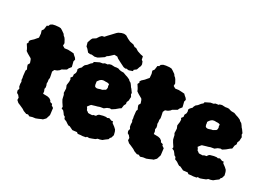

<svg xmlns="http://www.w3.org/2000/svg" viewBox="-111 -1051 1906 1366"><g transform="rotate(20 842.0 -367.5)"><path d="M192 23 179 13 165 14 141 0 134 -7 127 -13 102 -30 86 -40 72 -58 75 -76 65 -94 53 -104 50 -121 58 -138 52 -152V-172L55 -190L51 -202L53 -218L52 -229L54 -260L55 -274L62 -285L57 -304L55 -319L67 -334L63 -359L59 -369L29 -394L15 -408L13 -419L9 -431L-2 -457L8 -471L5 -479L15 -490L37 -504L50 -515L65 -527L68 -559L65 -582L78 -595L88 -626L100 -629L107 -641L124 -648L145 -649L171 -647L188 -643L200 -633L220 -613L226 -600L234 -591L240 -579L249 -552L245 -532L262 -518L289 -517L316 -511L335 -506L340 -498L354 -481L360 -468L353 -453L355 -427L356 -410L338 -394L330 -382L316 -377L293 -369L283 -360L267 -352L258 -350L246 -348L235 -332L236 -302V-284L231 -269V-254L228 -239L231 -225V-210L226 -198L230 -181L229 -162L265 -155L281 -148L293 -136L297 -124L314 -116L315 -105L330 -91L328 -51L327 -36L311 -5L290 10L282 11L258 17L238 21L214 20Z M595 25 581 23 558 22 549 12 531 11 513 10 498 -1 485 -10 476 -11 465 -20 452 -33 433 -45 430 -61 419 -70 413 -83 404 -99 388 -110 392 -121 387 -133 379 -151 372 -171 371 -183 370 -205 365 -219 367 -231 370 -254 365 -277 370 -293 374 -305 377 -325 372 -336 386 -349 387 -366 398 -381 401 -396 399 -409 407 -420 425 -433 428 -441 438 -454 454 -463 472 -479 487 -488 491 -498 508 -503 532 -510H555L568 -516L591 -515L597 -520L615 -522L642 -516H657L671 -514L681 -508L694 -503L716 -499L736 -487L750 -480L769 -467L775 -458L787 -448L795 -433L801 -419L807 -410L820 -383L818 -372L825 -354L822 -343L818 -325L808 -310V-295L797 -281L789 -256L775 -250L749 -235L723 -224L711 -227L691 -223L670 -212H653H641L623 -209L610 -208L577 -204L567 -196L553 -183L559 -171L562 -158L568 -153L577 -143L586 -141L610 -138L615 -142L636 -143L644 -152L654 -158L685 -161L707 -160L716 -156L731 -160L751 -148H763L765 -135L785 -114L797 -98L801 -83L803 -57L792 -35L783 -29L778 -18L754 -6L738 3L719 6H703L689 14L664 19L645 22L627 19L621 25ZM574 -329H582L590 -330L596 -331L603 -332H614L622 -335L629 -338L636 -340L642 -345L645 -353L647 -362L645 -372L646 -379L647 -385L642 -389L635 -392L626 -394L617 -395L608 -397L600 -398L588 -397L581 -394L572 -389L567 -384L561 -379L556 -372L557 -363L556 -354L557 -345L559 -337L565 -332ZM430 -546 418 -566 415 -571 404 -584 401 -614 416 -641 424 -651 450 -662 468 -681 482 -691 500 -692 516 -705 539 -722 571 -746 583 -753 606 -759 625 -760 642 -755 664 -736 684 -722 713 -711 727 -697 740 -694 759 -677 785 -663 805 -655 806 -629 815 -620 819 -599 816 -585 809 -575 797 -553 776 -542 775 -532 744 -527 723 -533 718 -530 702 -536 667 -562 644 -580 635 -591 611 -596 575 -573 563 -568 553 -557 517 -541 503 -536 482 -535 458 -542 448 -541Z M1030 23 1017 13 1003 14 979 0 972 -7 965 -13 940 -30 924 -40 910 -58 913 -76 903 -94 891 -104 888 -121 896 -138 890 -152V-172L893 -190L889 -202L891 -218L890 -229L892 -260L893 -274L900 -285L895 -304L893 -319L905 -334L901 -359L897 -369L867 -394L853 -408L851 -419L847 -431L836 -457L846 -471L843 -479L853 -490L875 -504L888 -515L903 -527L906 -559L903 -582L916 -595L926 -626L938 -629L945 -641L962 -648L983 -649L1009 -647L1026 -643L1038 -633L1058 -613L1064 -600L1072 -591L1078 -579L1087 -552L1083 -532L1100 -518L1127 -517L1154 -511L1173 -506L1178 -498L1192 -481L1198 -468L1191 -453L1193 -427L1194 -410L1176 -394L1168 -382L1154 -377L1131 -369L1121 -360L1105 -352L1096 -350L1084 -348L1073 -332L1074 -302V-284L1069 -269V-254L1066 -239L1069 -225V-210L1064 -198L1068 -181L1067 -162L1103 -155L1119 -148L1131 -136L1135 -124L1152 -116L1153 -105L1168 -91L1166 -51L1165 -36L1149 -5L1128 10L1120 11L1096 17L1076 21L1052 20Z M1433 25 1419 23 1396 22 1387 12 1369 11 1351 10 1336 -1 1323 -10 1314 -11 1303 -20 1290 -33 1271 -45 1268 -61 1257 -70 1251 -83 1242 -99 1226 -110 1230 -121 1225 -133 1217 -151 1210 -171 1209 -183 1208 -205 1203 -219 1205 -231 1208 -254 1203 -277 1208 -293 1212 -305 1215 -325 1210 -336 1224 -349 1225 -366 1236 -381 1239 -396 1237 -409 1245 -420 1263 -433 1266 -441 1276 -454 1292 -463 1310 -479 1325 -488 1329 -498 1346 -503 1370 -510H1393L1406 -516L1429 -515L1435 -520L1453 -522L1480 -516H1495L1509 -514L1519 -508L1532 -503L1554 -499L1574 -487L1588 -480L1607 -467L1613 -458L1625 -448L1633 -433L1639 -419L1645 -410L1658 -383L1656 -372L1663 -354L1660 -343L1656 -325L1646 -310V-295L1635 -281L1627 -256L1613 -250L1587 -235L1561 -224L1549 -227L1529 -223L1508 -212H1491H1479L1461 -209L1448 -208L1415 -204L1405 -196L1391 -183L1397 -171L1400 -158L1406 -153L1415 -143L1424 -141L1448 -138L1453 -142L1474 -143L1482 -152L1492 -158L1523 -161L1545 -160L1554 -156L1569 -160L1589 -148H1601L1603 -135L1623 -114L1635 -98L1639 -83L1641 -57L1630 -35L1621 -29L1616 -18L1592 -6L1576 3L1557 6H1541L1527 14L1502 19L1483 22L1465 19L1459 25ZM1412 -329H1420L1428 -330L1434 -331L1441 -332H1452L1460 -335L1467 -338L1474 -340L1480 -345L1483 -353L1485 -362L1483 -372L1484 -379L1485 -385L1480 -389L1473 -392L1464 -394L1455 -395L1446 -397L1438 -398L1426 -397L1419 -394L1410 -389L1405 -384L1399 -379L1394 -372L1395 -363L1394 -354L1395 -345L1397 -337L1403 -332Z"/></g></svg>

Font: Winky Rough ExtraBold
Style: Regular
Weight: 800
Designer: Simon Atzbach
Foundry: typofactur
Version: Version 1.206; ttfautohint (v1.8.4.7-5d5b)